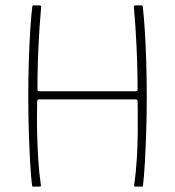

<svg xmlns="http://www.w3.org/2000/svg" viewBox="-20 -693 650 713"><path d="M103 0Q102 0 100.5 -1Q99 -2 99 -4Q95 -37 92 -89.5Q89 -142 87 -205Q85 -268 85 -334Q85 -401 87 -465.5Q89 -530 92.5 -583.5Q96 -637 100 -669Q100 -671 101.5 -672Q103 -673 104 -673Q110 -673 116.5 -673Q123 -673 129 -673Q130 -673 133 -670Q126 -590 123 -523.5Q120 -457 119.5 -414.5Q119 -372 119 -362Q119 -357 121 -355.5Q123 -354 125 -354Q215 -354 304.5 -354Q394 -354 484 -354Q486 -354 488.5 -355Q491 -356 491 -362Q491 -367 490.5 -409.5Q490 -452 487 -520.5Q484 -589 477 -670Q480 -673 481 -673Q487 -673 493.5 -673Q500 -673 506 -673Q507 -673 508.5 -672Q510 -671 510 -669Q514 -637 517.5 -583.5Q521 -530 523 -465.5Q525 -401 525 -334Q525 -268 523 -205Q521 -142 518 -89.5Q515 -37 511 -4Q511 -2 510 -1Q509 0 507 0Q500 0 494 0Q488 0 481 0Q478 0 478 -4Q485 -52 488 -102.5Q491 -153 491.5 -197.5Q492 -242 491.5 -274Q491 -306 491 -316Q491 -321 488.5 -322.5Q486 -324 484 -324Q395 -324 305 -324Q215 -324 126 -324Q123 -324 120.5 -322.5Q118 -321 118 -316Q118 -303 117.5 -271Q117 -239 118 -195Q119 -151 122 -101.5Q125 -52 132 -4Q132 0 129 0Q122 0 116 0Q110 0 103 0Z"/></svg>

Font: Glory Thin Thin
Style: Regular
Weight: 250
Version: Version 1.011